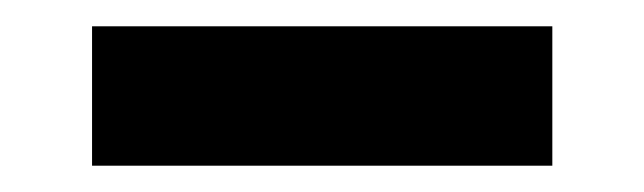

<svg xmlns="http://www.w3.org/2000/svg" viewBox="-20 -333 490 146"><path d="M50 -313H400V-207H50Z"/></svg>

Font: PT Root UI Bold
Style: Regular
Weight: 700
Designer: Vitaly Kuzmin
Foundry: ParaType Ltd.
Version: Version 2.000G